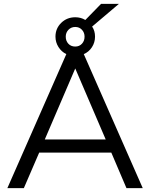

<svg xmlns="http://www.w3.org/2000/svg" viewBox="-20 -970 774 990"><path d="M554 -183H182L103 0H18L322 -691Q297 -703 281.5 -727.5Q266 -752 266 -781Q266 -823 295.5 -852Q325 -881 368 -881Q397 -881 420 -867L501 -950H593L455 -833Q470 -811 470 -781Q470 -751 454 -726.5Q438 -702 412 -691L716 0H632ZM319 -781Q319 -759 332.5 -744.5Q346 -730 368 -730Q389 -730 402.5 -744.5Q416 -759 416 -781Q416 -802 402.5 -816.5Q389 -831 368 -831Q347 -831 333 -816.5Q319 -802 319 -781ZM211 -251H525L368 -617Z"/></svg>

Font: Muli-Regular
Style: Regular
Weight: 400
Version: Version 2.000